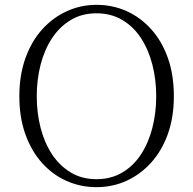

<svg xmlns="http://www.w3.org/2000/svg" viewBox="-20 -759 799 794"><path d="M379 15Q314 15 256 -10.5Q198 -36 154 -85Q110 -134 85 -203.5Q60 -273 60 -361Q60 -448 85 -518Q110 -588 154 -637Q198 -686 256 -712.5Q314 -739 379 -739Q445 -739 502.5 -713.5Q560 -688 604.5 -639Q649 -590 674 -520Q699 -450 699 -361Q699 -274 674 -204.5Q649 -135 604.5 -86Q560 -37 502.5 -11Q445 15 379 15ZM379 -18Q439 -18 485.5 -45.5Q532 -73 563 -120.5Q594 -168 610 -230Q626 -292 626 -361Q626 -430 610 -492Q594 -554 563 -601.5Q532 -649 485.5 -676.5Q439 -704 379 -704Q319 -704 273 -676.5Q227 -649 195.5 -601.5Q164 -554 148 -492Q132 -430 132 -361Q132 -292 148 -230Q164 -168 195.5 -120.5Q227 -73 273 -45.5Q319 -18 379 -18Z"/></svg>

Font: Noto Serif HK ExtraLight
Style: Regular
Weight: 200
Designer: Ryoko NISHIZUKA 西塚涼子 (kana & ideographs); Frank Grießhammer (Latin, Greek & Cyrillic); Wenlong ZHANG 张文龙 (bopomofo); San
Foundry: Adobe
Version: Version 2.002-H1;hotconv 1.1.0;makeotfexe 2.6.0